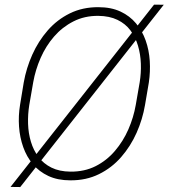

<svg xmlns="http://www.w3.org/2000/svg" viewBox="-20 -751 711 810"><path d="M670.9 -731 65.4 38.1 24.4 37.6 629.9 -731.4ZM607.9 -402.8 591.8 -308.1Q581.5 -247.6 556.2 -190.7Q530.8 -133.8 491.2 -88.4Q451.7 -43 397.7 -16.4Q343.8 10.3 276.4 9.8Q223.6 9.8 184.3 -8.5Q145 -26.9 118.7 -58.3Q92.3 -89.8 77.9 -130.6Q63.5 -171.4 60.3 -216.8Q57.1 -262.2 64.5 -308.1L80.1 -402.8Q90.8 -463.4 116.2 -520.3Q141.6 -577.1 181.2 -622.6Q220.7 -668 274.7 -694.6Q328.6 -721.2 395.5 -720.7Q448.7 -720.7 488 -702.4Q527.3 -684.1 553.7 -652.6Q580.1 -621.1 594.5 -580.3Q608.9 -539.6 611.8 -494.1Q614.7 -448.7 607.9 -402.8ZM552.7 -308.1 569.3 -403.8Q575.7 -442.9 574.2 -482.7Q572.8 -522.5 562 -558.6Q551.3 -594.7 530.3 -622.8Q509.3 -650.9 475.6 -667.2Q441.9 -683.6 395 -684.1Q336.4 -684.6 289.6 -660.6Q242.7 -636.7 208 -596.7Q173.3 -556.6 151.4 -506.6Q129.4 -456.5 120.1 -403.8L103.5 -308.1Q97.2 -269 98.4 -229Q99.6 -189 110.4 -153.1Q121.1 -117.2 142.3 -88.9Q163.6 -60.5 197 -43.9Q230.5 -27.3 277.3 -26.9Q336.4 -26.4 383.3 -50Q430.2 -73.7 464.8 -114.3Q499.5 -154.8 521.5 -205.1Q543.5 -255.4 552.7 -308.1Z"/></svg>

Font: Roboto ExtraLight
Style: Italic
Weight: 250
Designer: Christian Robertson
Foundry: Google
Version: Version 3.009; 2024